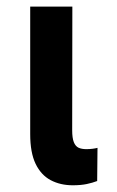

<svg xmlns="http://www.w3.org/2000/svg" viewBox="-20 -548 350 574"><path d="M70.3 -528.3H196.3L195.8 -158.7Q195.8 -135.3 200.7 -123Q205.6 -110.8 214.8 -106.4Q224.1 -102.1 238.3 -102.1Q248 -102.1 257.1 -103.3Q266.1 -104.5 271.5 -106L270.5 -6.8Q256.8 -1.5 239.3 2.2Q221.7 5.9 197.8 5.9Q160.2 5.9 131.3 -9.5Q102.5 -24.9 86.4 -58.3Q70.3 -91.8 70.3 -147Z"/></svg>

Font: Roboto Condensed SemiBold
Style: Regular
Weight: 600
Designer: Christian Robertson
Foundry: Google
Version: Version 3.008; 2023